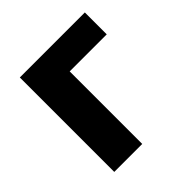

<svg xmlns="http://www.w3.org/2000/svg" viewBox="-140 -604 713 713"><g transform="rotate(-45 216.0 -248.0)"><path d="M64.6 0V-496H406.1V-381H211.5V0Z"/></g></svg>

Font: Source Sans 3 VF
Style: Regular
Weight: 200
Designer: Paul D. Hunt
Foundry: Adobe
Version: Version 3.046;hotconv 1.0.118;makeotfexe 2.5.65603